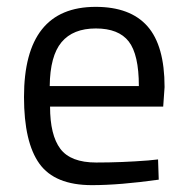

<svg xmlns="http://www.w3.org/2000/svg" viewBox="-20 -530 545 560"><path d="M412 -62 441 -65 443 -6Q329 10 248 10Q140 10 95 -52.5Q50 -115 50 -247Q50 -510 259 -510Q360 -510 410 -453.5Q460 -397 460 -276L456 -219H126Q126 -136 156 -96Q186 -56 260.5 -56Q335 -56 412 -62ZM385 -279Q385 -371 355.5 -409Q326 -447 259.5 -447Q193 -447 159.5 -407Q126 -367 125 -279Z"/></svg>

Font: Titillium Web
Style: Regular
Weight: 400
Version: Version 1.001;PS 57.000;hotconv 1.0.70;makeotf.lib2.5.55311